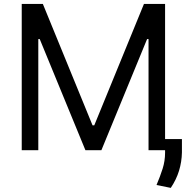

<svg xmlns="http://www.w3.org/2000/svg" viewBox="-20 -747 929 955"><path d="M801.1 0H718.8V-552.6H711.6L484.4 0H404.8L177.6 -552.6H170.5V0H88.1V-727.3H193.2L440.3 -123.6H448.9L696 -727.3H801.1V-55.4H884.9V11.4Q883.9 58.2 870.6 102.1Q857.2 146 829.5 187.5L758.5 173.3Q776.6 130.7 788.9 92Q801.1 53.3 801.1 12.8Z"/></svg>

Font: Linik Sans
Style: Regular
Weight: 400
Designer: Rasmus Andersson (font), Marc Monis (original base), Kil Hyung-jin (Pretendard portions), Cristiano Sobral (main changes
Foundry: rsms
Version: Version 3.018;May 31, 2022;FontCreator 14.0.0.2814 64-bit; t